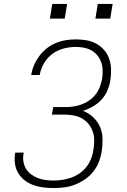

<svg xmlns="http://www.w3.org/2000/svg" viewBox="-20 -942 640 970"><path d="M252 8Q226 8 200 5Q174 2 150 -6.5Q126 -15 106 -30Q86 -45 73 -66Q60 -87 56 -112.5Q52 -138 56 -165Q56 -166 56.5 -167.5Q57 -169 57 -171H100Q99 -170 99 -168.5Q99 -167 99 -166Q95 -145 98.5 -125Q102 -105 112 -88.5Q122 -72 138 -60.5Q154 -49 172.5 -42Q191 -35 211 -32.5Q231 -30 252 -30Q274 -30 296.5 -33.5Q319 -37 341 -45Q363 -53 383 -67Q403 -81 417.5 -100Q432 -119 440.5 -141Q449 -163 452 -185Q456 -209 456 -232.5Q456 -256 448.5 -277.5Q441 -299 427 -316Q413 -333 393.5 -344Q374 -355 351 -359Q328 -363 304 -363H242L249 -401H310Q331 -401 351.5 -404Q372 -407 392.5 -414.5Q413 -422 431.5 -435Q450 -448 463.5 -465.5Q477 -483 484.5 -503.5Q492 -524 496 -544Q499 -565 498.5 -586.5Q498 -608 491.5 -627Q485 -646 472.5 -661.5Q460 -677 442.5 -687Q425 -697 404.5 -701Q384 -705 362 -705Q333 -705 302 -697Q271 -689 245 -670Q219 -651 202.5 -622.5Q186 -594 181 -565Q181 -564 181 -564Q181 -564 181 -563H138Q138 -564 138 -564.5Q138 -565 138 -565Q142 -590 152.5 -614Q163 -638 179 -659.5Q195 -681 216.5 -698Q238 -715 262.5 -725Q287 -735 312.5 -739Q338 -743 362 -743Q390 -743 416.5 -738.5Q443 -734 466 -721.5Q489 -709 506 -689.5Q523 -670 531.5 -645.5Q540 -621 541 -594Q542 -567 538 -539Q534 -513 523.5 -487Q513 -461 494 -440Q475 -419 450 -404.5Q425 -390 399 -382Q428 -371 450 -350.5Q472 -330 484.5 -302.5Q497 -275 498 -243Q499 -211 494 -178Q490 -152 480 -125.5Q470 -99 452 -76Q434 -53 410 -36.5Q386 -20 359.5 -9.5Q333 1 306 4.5Q279 8 252 8ZM462 -848 474 -922H549L537 -848ZM232 -848 244 -922H319L307 -848Z"/></svg>

Font: Iosevka SS04 XLt Ex
Style: Italic
Weight: 200
Width: 7
Italic angle: -9°
Monospace: yes
Designer: Belleve Invis
Foundry: Belleve Invis
Version: Version 19.0.0; ttfautohint (v1.8.4)